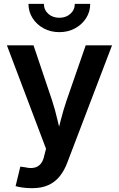

<svg xmlns="http://www.w3.org/2000/svg" viewBox="-20 -777 622 1004"><path d="M61.5 196.3 86.4 94.2 111.3 97.7Q137.7 104 158 100.1Q178.2 96.2 191.9 80.8Q205.6 65.4 211.4 37.1L220.7 1L16.1 -540H155.3L252.4 -251.5Q269 -200.7 280.5 -149.9Q292 -99.1 305.7 -45.9H271.5Q285.2 -99.1 298.1 -150.1Q311 -201.2 328.1 -251.5L428.2 -540H565.9L332.5 71.8Q316.4 115.2 291.7 145.5Q267.1 175.8 231.9 191.4Q196.8 207 148.4 207Q122.1 207 99.1 203.9Q76.2 200.7 61.5 196.3ZM290.5 -608.9Q244.6 -608.9 208.3 -628.7Q171.9 -648.4 150.4 -682.1Q128.9 -715.8 128.9 -756.8H209.5Q209.5 -725.6 232.4 -704.8Q255.4 -684.1 290.5 -684.1Q325.2 -684.1 348.1 -704.8Q371.1 -725.6 371.1 -756.8H451.7Q451.7 -715.8 430.4 -682.4Q409.2 -648.9 372.6 -628.9Q335.9 -608.9 290.5 -608.9Z"/></svg>

Font: V-Inter
Style: SemiBold-600
Weight: 600
Designer: Rasmus Andersson
Foundry: rsms
Version: Version 4.000;git-4146feb